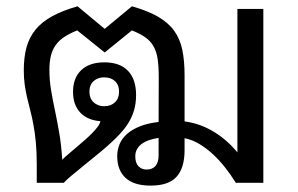

<svg xmlns="http://www.w3.org/2000/svg" viewBox="-20 -578 942 607"><path d="M356.4 -287.6Q356.4 -309.6 343.5 -321.5Q330.6 -333.5 309.1 -333.5Q289.1 -333.5 275.9 -321.5Q262.7 -309.6 262.7 -287.6Q262.7 -267.1 275.9 -254.6Q289.1 -242.2 309.1 -242.2Q330.6 -242.2 343.5 -254.6Q356.4 -267.1 356.4 -287.6ZM407.7 -84Q407.7 -63 417.7 -52.5Q427.7 -42 443.4 -42Q461.9 -42 471.7 -53.5Q481.4 -64.9 481.4 -86.9V-142.1Q445.3 -136.7 426.5 -121.8Q407.7 -106.9 407.7 -84ZM812.5 0H725.6Q710.4 -24.4 692.4 -47.6Q674.3 -70.8 653.8 -89.8Q633.3 -108.9 610.6 -122.6Q587.9 -136.2 563.5 -141.1V-103Q563.5 -47.4 538.3 -19.3Q513.2 8.8 456.1 8.8Q403.3 8.8 377 -15.6Q350.6 -40 350.6 -84Q350.6 -104.5 358.2 -122.6Q365.7 -140.6 381.8 -154.8Q397.9 -168.9 422.6 -178.7Q447.3 -188.5 481.4 -192.4L481.9 -334Q481.9 -368.7 478.3 -392.1Q474.6 -415.5 465.1 -432.1Q455.6 -448.7 439 -460.2Q422.4 -471.7 397 -481.9L311 -412.1L224.1 -481.9Q199.7 -472.2 182.9 -460.9Q166 -449.7 155.8 -435.1Q145.5 -420.4 140.9 -401.6Q136.2 -382.8 136.2 -357.9Q136.2 -324.2 141.4 -293.5Q146.5 -262.7 153.6 -229.5Q160.6 -196.3 167.2 -158.4Q173.8 -120.6 176.8 -73.2Q184.1 -80.6 195.6 -90.3Q207 -100.1 219.7 -110.8Q232.4 -121.6 245.6 -133.1Q258.8 -144.5 269.8 -155.5Q280.8 -166.5 288.3 -176.5Q295.9 -186.5 297.4 -194.8Q255.9 -198.2 233.4 -222.4Q210.9 -246.6 210.9 -287.6Q210.9 -331.5 236.8 -356.2Q262.7 -380.9 310.1 -380.9Q358.9 -380.9 384.5 -354.2Q410.2 -327.6 410.2 -277.3Q410.2 -251 403.8 -229.5Q397.5 -208 386 -189.5Q374.5 -170.9 358.6 -154.1Q342.8 -137.2 323.7 -120.1Q305.7 -104 283.9 -86.4Q262.2 -68.8 242.2 -52.5Q222.2 -36.1 205.8 -22.5Q189.5 -8.8 181.6 0H96.2V-58.1Q96.2 -97.7 93.3 -128.2Q90.3 -158.7 85.7 -183.6Q81.1 -208.5 75.7 -229Q70.3 -249.5 65.7 -269.5Q61 -289.6 58.1 -310.3Q55.2 -331.1 55.2 -356Q55.2 -396.5 63.7 -428Q72.3 -459.5 92 -483.9Q111.8 -508.3 144.5 -526.4Q177.2 -544.4 225.1 -558.1L311 -486.8L397 -558.1Q447.3 -543.9 479.7 -525.1Q512.2 -506.3 530.8 -480.5Q549.3 -454.6 556.4 -420.2Q563.5 -385.7 563.5 -339.8V-194.3Q613.3 -187.5 656 -161.4Q698.7 -135.3 730.5 -96.2V-549.8H812.5Z"/></svg>

Font: Noto Sans Southeast Asian
Style: Regular
Weight: 400
Designer: Monotype Design Team
Foundry: Monotype Imaging Inc.
Version: Version 1.06 uh; ttfautohint (v1.4.1)